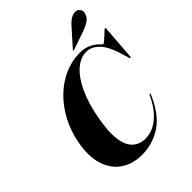

<svg xmlns="http://www.w3.org/2000/svg" viewBox="-254 -1046 1190 1190"><g transform="rotate(-45 341.0 -450.5)"><path d="M588 -225.5Q591.5 -223 587.5 -214Q535.5 -93.5 457.8 -42Q380 9.5 286.5 9.5Q206 9.5 148 -29.2Q90 -68 65.8 -143Q41.5 -218 62 -326Q78 -411 116 -481.5Q154 -552 207.5 -603.5Q261 -655 325.2 -683.2Q389.5 -711.5 459 -711.5Q495.5 -711.5 521.2 -701.5Q547 -691.5 563.5 -678.8Q580 -666 589 -656Q598 -646 601 -646Q605.5 -646 616.8 -655.5Q628 -665 641.2 -677.5Q654.5 -690 664.8 -699.5Q675 -709 677.5 -709Q682.5 -709 681.5 -700L664.5 -475Q664 -466.5 660 -466.5Q655.5 -466 653 -474.5L644 -506Q615.5 -606 577 -646.8Q538.5 -687.5 491.5 -687.5Q440.5 -687.5 394.5 -647Q348.5 -606.5 313.2 -531.8Q278 -457 258.5 -354Q236.5 -238.5 246.5 -171.2Q256.5 -104 290.5 -75.2Q324.5 -46.5 373 -46.5Q406 -46.5 442.2 -62.5Q478.5 -78.5 514 -116Q549.5 -153.5 579.5 -218Q584 -227 588 -225.5ZM540 -864Q581.5 -911.5 619 -911Q641.5 -910.5 650.8 -894.2Q660 -878 655.5 -862Q647.5 -832.5 623 -816.8Q598.5 -801 572 -792L445.5 -748.5Q441 -747 439.5 -749.5Q439 -752 442.5 -755Z"/></g></svg>

Font: Fraunces 144pt S000
Style: Bold Italic
Weight: 700
Italic angle: -16°
Version: Version 1.000; ttfautohint (v1.8.3)